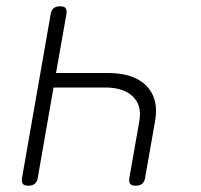

<svg xmlns="http://www.w3.org/2000/svg" viewBox="-20 -580 640 610"><path d="M171 -560Q184 -560 188.5 -554Q193 -548 191 -535L158 -348H324Q405 -348 445 -307.5Q485 -267 473 -197L441 -15Q439 -2 431.5 4Q424 10 411 10Q398 10 393.5 4Q389 -2 391 -15L423 -197Q431 -246 401.5 -274Q372 -302 314 -302H150L100 -15Q98 -2 90.5 4Q83 10 70 10Q57 10 52.5 4Q48 -2 50 -15L141 -535Q143 -548 150.5 -554Q158 -560 171 -560Z"/></svg>

Font: Maple Mono NL Thin
Style: Italic
Weight: 250
Italic angle: -10°
Monospace: yes
Designer: subframe7536
Version: Version 7.000